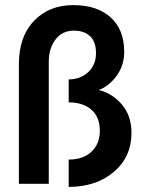

<svg xmlns="http://www.w3.org/2000/svg" viewBox="-20 -720 582 752"><path d="M249 -95Q306 -95 338.5 -126Q371 -157 371 -207.5Q371 -261.5 338.2 -290.2Q305.5 -319 249 -319V-409Q294.5 -409 325.2 -437.2Q356 -465.5 356 -512Q356 -556.5 332.8 -578.2Q309.5 -600 269.5 -600Q223.5 -600 197.2 -565Q171 -530 171 -478V0H54V-469Q54 -576.5 113 -638.2Q172 -700 267.5 -700Q359.5 -700 413 -652.2Q466.5 -604.5 466.5 -516.5Q466.5 -463.5 436.5 -422.8Q406.5 -382 366.5 -367.5Q419.5 -355 457.2 -310.8Q495 -266.5 495 -199.5Q495 -105.5 425.8 -46.8Q356.5 12 249 12Z"/></svg>

Font: League Spartan SemiBold
Style: Regular
Weight: 600
Foundry: The League of Moveable Type
Version: Version 2.002